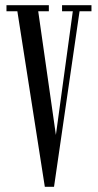

<svg xmlns="http://www.w3.org/2000/svg" viewBox="-20 -720 377 741"><path d="M153 1 47 -676.5H5V-700H168.5V-676.5H127.5L198.5 -179.5H193L261 -676.5H219.5V-700H333V-676.5H287L188.5 1Z"/></svg>

Font: Imbue 48pt
Style: Regular
Weight: 400
Designer: Tyler Finck
Foundry: Etcetera Type Company
Version: Version 1.102